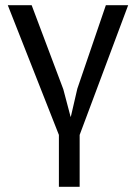

<svg xmlns="http://www.w3.org/2000/svg" viewBox="-20 -520 524 740"><path d="M10 -500H102L224 -176L252 -70H253L278 -178L388 -500H474L287 0V200H207V0Z"/></svg>

Font: PT Sans
Style: Regular
Weight: 400
Version: Version 2.003W OFL; ttfautohint (v1.6)